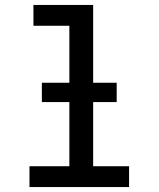

<svg xmlns="http://www.w3.org/2000/svg" viewBox="-20 -755 640 775"><path d="M99 0V-84H260V-651H115V-735H356V-84H501V0ZM149 -343V-421H451V-343Z"/></svg>

Font: Iosevka Curly Medium Extended
Style: Regular
Weight: 500
Width: 7
Monospace: yes
Designer: Belleve Invis
Foundry: Belleve Invis
Version: Version 11.1.0; ttfautohint (v1.8.3)